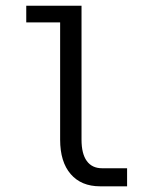

<svg xmlns="http://www.w3.org/2000/svg" viewBox="-20 -655 540 675"><path d="M266.6 -164.1Q266.6 -114.3 285.2 -88.9Q303.7 -63.5 338.9 -63.5H426.8V0H332Q265.6 0 228.5 -43Q191.4 -85.9 191.4 -164.1V-576.2H72.3V-634.8H266.6Z"/></svg>

Font: BabelStone Xiangqi Colour
Style: Regular
Weight: 400
Designer: Andrew West
Foundry: BabelStone
Version: Version 11.001 November 01, 2021